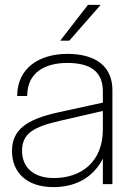

<svg xmlns="http://www.w3.org/2000/svg" viewBox="-20 -752 524 784"><path d="M400 0H439V-384C439 -476 377 -532 255 -532C145 -532 51 -478 50 -360H91C91 -460 169 -495 255 -495C350 -495 400 -459 400 -379V-333L217 -293C86 -264 29 -221 29 -135C29 -50 87 12 198 12C284 12 358 -23 400 -104ZM70 -136C70 -208 119 -234 222 -258L400 -299V-224C400 -89 310 -25 200 -25C112 -25 70 -73 70 -136ZM226 -586H263L391 -732H339Z"/></svg>

Font: Aspekta 150
Style: Regular
Weight: 150
Designer: Ivo Dolenc
Version: Version 2.000